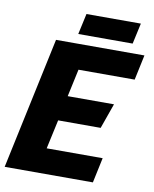

<svg xmlns="http://www.w3.org/2000/svg" viewBox="-92 -888 769 956"><g transform="rotate(10 292.5 -410.0)"><path d="M140 -667H587L560 -540H276L246 -401H480L435 -274H220L188 -127H471L444 0H-2ZM267 -820H542L519 -715H244Z"/></g></svg>

Font: Epunda Sans ExtraBold
Style: Italic
Weight: 800
Italic angle: -12.0243°
Designer: Simon Atzbach
Foundry: typofactur
Version: Version 2.204; ttfautohint (v1.8.4.7-5d5b)